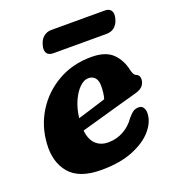

<svg xmlns="http://www.w3.org/2000/svg" viewBox="-124 -752 785 863"><g transform="rotate(-20 269.0 -321.0)"><path d="M496 -157.5Q496 -116.5 463 -77Q430 -37.5 367.2 -12Q304.5 13.5 215 13.5Q109 13.5 63.5 -41Q18 -95.5 24.5 -182.5Q30 -265 72.2 -332.2Q114.5 -399.5 184.8 -439.5Q255 -479.5 344.5 -479.5Q412 -479.5 445.2 -447.5Q478.5 -415.5 489.5 -363.5Q491.5 -354 495.5 -346Q499.5 -338 504.5 -336Q512.5 -333.5 517.8 -327Q523 -320.5 523 -309Q523 -292.5 512 -278.5Q501 -264.5 472 -257Q437 -247.5 389 -234Q341 -220.5 290.8 -206.2Q240.5 -192 199.5 -180.5Q204 -136.5 227 -114.5Q250 -92.5 286.5 -92.5Q326 -92.5 359.2 -110.8Q392.5 -129 414.5 -161Q430 -179.5 441 -186.8Q452 -194 467 -194Q482.5 -194 489.2 -182.8Q496 -171.5 496 -157.5ZM299.5 -394.5Q278.5 -394.5 257.5 -374.2Q236.5 -354 220.8 -319Q205 -284 200 -239.5Q234 -249.5 270.2 -260.8Q306.5 -272 334.5 -281Q342.5 -306.5 342.5 -344Q342.5 -367.5 331.2 -381Q320 -394.5 299.5 -394.5ZM158 -603.5Q164.5 -629 180.5 -642Q196.5 -655 217.5 -655H473.5Q494.5 -655 503.2 -641.8Q512 -628.5 505.5 -604Q499 -579 483.2 -566.2Q467.5 -553.5 446 -553.5H190.5Q169 -553.5 160.2 -566.5Q151.5 -579.5 158 -603.5Z"/></g></svg>

Font: Fraunces 9pt SuperSoft
Style: Bold Italic
Weight: 700
Italic angle: -16°
Version: Version 1.000;[b76b70a41]